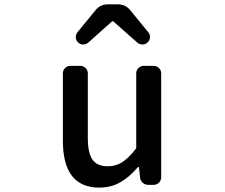

<svg xmlns="http://www.w3.org/2000/svg" viewBox="-20 -854 1040 887"><path d="M438.5 12.7Q270.5 12.7 270.5 -204.1V-515.6Q270.5 -529.3 280.8 -539.6Q291 -549.8 304.7 -549.8H350.6Q365.2 -549.8 375.5 -539.6Q385.7 -529.3 385.7 -515.6V-217.8Q385.7 -147.5 407.2 -116.7Q428.7 -85.9 477.5 -85.9Q514.6 -85.9 543.5 -104Q572.3 -122.1 606.4 -165Q609.4 -168 609.4 -172.9V-515.6Q609.4 -529.3 619.6 -539.6Q629.9 -549.8 644.5 -549.8H689.5Q704.1 -549.8 714.4 -539.6Q724.6 -529.3 724.6 -515.6V-35.2Q724.6 -20.5 714.4 -10.3Q704.1 0 689.5 0H665Q650.4 0 639.2 -9.8Q627.9 -19.5 627 -34.2L622.1 -81.1Q621.1 -83 619.6 -83Q618.2 -83 617.2 -82Q577.1 -35.2 534.7 -11.2Q492.2 12.7 438.5 12.7ZM340.8 -658.2Q330.1 -668 330.1 -682.6Q330.1 -695.3 337.9 -705.1L421.9 -807.6Q443.4 -834 478.5 -834H524.4Q559.6 -834 581.1 -807.6L665 -705.1Q672.9 -695.3 672.9 -683.6Q672.9 -668 662.1 -658.2Q652.3 -648.4 638.7 -648.4Q625 -648.4 614.3 -657.2L504.9 -753.9Q503.9 -755.9 501 -755.9Q498 -755.9 496.1 -753.9L387.7 -657.2Q377 -648.4 364.3 -648.4Q364.3 -648.4 363.3 -648.4Q350.6 -648.4 340.8 -658.2Z"/></svg>

Font: Gen Jyuu Gothic L Monospace Medium
Style: Regular
Weight: 500
Designer: [Source Han Sans]
Ryoko NISHIZUKA  (kana & ideographs); Paul D. Hunt (Latin, Greek & Cyrillic); Wenlong ZHANG  (bopomofo
Version: Version 1.002.20150607